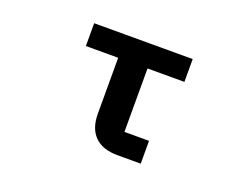

<svg xmlns="http://www.w3.org/2000/svg" viewBox="-90 -730 1179 910"><g transform="rotate(20 500.0 -275.0)"><path d="M565 0Q489 0 449.5 -39.5Q410 -79 410 -153V-435H247V-550H744V-435H558V-115H682V0Z"/></g></svg>

Font: IBM Plex Sans JP
Style: Bold
Weight: 700
Designer: Mike Abbink; Paul van der Laan; Pieter van Rosmalen; Wujin Sim; Yejin Wi; Jinhee Kim; Boomi Park; Yona Kim; Kichan Ma
Foundry: Sandoll Inc.
Version: Version 1.001